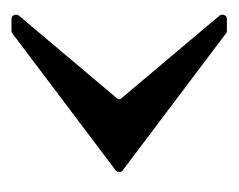

<svg xmlns="http://www.w3.org/2000/svg" viewBox="-60 -447 409 329"><g transform="rotate(90 144.5 -282.5)"><path d="M32.2 -97.7H13.2Q7.3 -97.7 5.9 -102.1Q3.9 -106.4 6.8 -110.4L147.5 -277.3Q152.8 -282.7 147.5 -287.1L6.8 -454.1Q3.9 -458.5 5.9 -462.4Q7.3 -466.8 13.2 -466.8H32.2Q36.1 -466.8 37.1 -465.3L271.5 -288.6Q274.9 -286.1 274.9 -282.2Q274.9 -279.3 271.5 -275.9L37.1 -99.1Q35.6 -97.7 32.2 -97.7Z"/></g></svg>

Font: Bertholdr Mainzer Fraktur
Style: Regular
Weight: 400
Designer: Peter Wiegel, original typeface by Carl Albert Fahrenwaldt 1901
Foundry: Peter Wiegel
Version: Version 1.000 2010 initial release